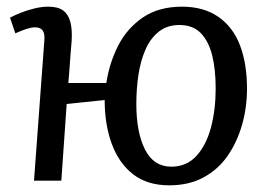

<svg xmlns="http://www.w3.org/2000/svg" viewBox="-20 -542 809 576"><path d="M488 14Q422 14 379.5 -19Q337 -52 315.5 -110Q294 -168 294 -242L180 -230L164 0H82L113 -420Q115 -441 108 -450.5Q101 -460 85 -460Q75 -460 60.5 -455.5Q46 -451 26 -442L10 -489Q21 -495 40.5 -503Q60 -511 82.5 -516.5Q105 -522 125 -522Q154 -522 169.5 -510.5Q185 -499 191 -476.5Q197 -454 195 -420Q193 -398 191.5 -377.5Q190 -357 188.5 -335.5Q187 -314 185 -293H299Q308 -353 334.5 -405Q361 -457 408.5 -489.5Q456 -522 526 -522Q591 -522 635 -491.5Q679 -461 700 -406Q721 -351 721 -276Q721 -219 706 -167Q691 -115 662.5 -74Q634 -33 590 -9.5Q546 14 488 14ZM494 -42Q540 -42 569.5 -74.5Q599 -107 613 -160Q627 -213 627 -277Q627 -334 616.5 -376Q606 -418 582.5 -442.5Q559 -467 518 -467Q482 -467 457 -447.5Q432 -428 417 -394.5Q402 -361 395.5 -318.5Q389 -276 389 -230Q389 -145 415 -93.5Q441 -42 494 -42Z"/></svg>

Font: Literata 18pt
Style: Italic
Weight: 400
Italic angle: -2°
Designer: Latin by Veronika Burian and Jose Scaglione. Greek by Irene Vlachou. Cyrillic by Vera Evstafieva
Foundry: TypeTogether
Version: Version 3.103;gftools[0.9.29]